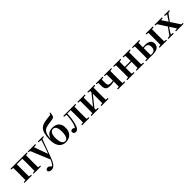

<svg xmlns="http://www.w3.org/2000/svg" viewBox="468 -2882 5178 5178"><g transform="rotate(-45 3057.5 -293.0)"><path d="M105.9 0Q107.6 -25.5 108.1 -67.4Q108.6 -109.4 109.1 -154.7Q109.6 -200 109.6 -234.8V-301.2Q109.6 -335.7 109.1 -381Q108.6 -426.4 108.1 -468.7Q107.6 -511 105.9 -535.7H247.6Q246.6 -511 246.1 -468.7Q245.6 -426.4 245.1 -381Q244.6 -335.7 244.6 -301.2V-234.8Q244.6 -200 245.1 -154.7Q245.6 -109.4 246.1 -67.4Q246.6 -25.5 247.6 0ZM454.4 0Q455.4 -25.5 455.9 -67.4Q456.4 -109.4 456.9 -154.7Q457.4 -200 457.4 -234.8V-301.2Q457.4 -335.7 456.9 -381Q456.4 -426.4 455.9 -468.7Q455.4 -511 454.4 -535.7H594.9Q593.9 -511 593.4 -468.7Q592.9 -426.4 592.4 -381Q591.9 -335.7 591.9 -301.2V-234.8Q591.9 -200 592.4 -154.7Q592.9 -109.4 593.4 -67.4Q593.9 -25.5 594.9 0ZM37.2 0V-29.9L147 -40.2H208.6L317 -29.9V0ZM385 0V-29.9L494.5 -40.2H557.1L664.5 -29.9V0ZM37.2 -506.8V-535.7H176.9V-495.5H147ZM525.4 -495.5V-535.7H664.3V-506.8L557.1 -495.5ZM176.9 -501.8V-535.7H525.4V-501.8Z M801.5 271Q762.5 271 731.2 252.3Q699.8 233.6 697.6 201.1Q702.8 171.7 725.3 158.1Q747.8 144.5 774.1 144.5Q800.6 144.5 821.5 158.4Q842.4 172.4 860.6 194L890.7 229.9L855.6 252.4L836.4 235.4Q884.2 214.9 917.7 169.1Q951.3 123.3 982 46.7L1012.1 -25.6L1021 -49.7L1108.1 -289.9L1189.4 -535.7H1230.3L1015 42.9Q983.1 127.2 949.7 177.4Q916.2 227.6 880 249.3Q843.7 271 801.5 271ZM988.7 72.2 737.1 -535.7H883.5L1043.1 -97.3L1049.1 -86.2ZM695.7 -506.5V-535.7H981V-506.5L882.7 -495.8H796.6ZM1078.5 -506.5V-535.7H1283.1V-506.5L1201.4 -496.1H1183.8Z M1607.7 16.2Q1529.9 16.2 1469.3 -19.9Q1408.8 -56 1374 -134.8Q1339.1 -213.7 1339.1 -342.3Q1339.1 -469.2 1365.4 -565.2Q1391.7 -661.1 1443.7 -706.3Q1486.6 -745.2 1539.4 -761Q1592.3 -776.7 1664.5 -787.7Q1703.1 -794 1747.3 -797.6Q1791.5 -801.3 1827.3 -806.6L1849 -856.9L1869.9 -851.7Q1867 -800.9 1857.8 -764.4Q1848.5 -727.9 1833.1 -709Q1814.7 -690.2 1774.9 -683Q1735 -675.9 1679.9 -667.9Q1628.4 -661.9 1591.3 -655.1Q1554.2 -648.4 1526.3 -639.1Q1498.4 -629.8 1473.8 -613.6Q1430.3 -583.9 1404.4 -516.7Q1378.4 -449.4 1372.7 -322.6L1367.2 -324.6Q1390.1 -395.2 1423.7 -438.8Q1457.3 -482.3 1506.1 -502.9Q1555 -523.4 1622 -523.4Q1698.3 -523.4 1754.9 -494.4Q1811.5 -465.5 1842.9 -409.4Q1874.4 -353.3 1874.4 -272Q1874.4 -170.9 1837.4 -107.2Q1800.4 -43.5 1739.8 -13.7Q1679.3 16.2 1607.7 16.2ZM1609.9 -17.5Q1647.2 -17.5 1674.2 -44.5Q1701.2 -71.6 1715.7 -126.5Q1730.1 -181.4 1730.1 -264.3Q1730.1 -345.1 1715.1 -393.8Q1700.1 -442.4 1672.5 -464.2Q1645 -486 1608.4 -486Q1555.4 -486 1518.6 -433.9Q1481.8 -381.8 1481.8 -266Q1481.8 -178.6 1498.3 -123.8Q1514.8 -68.9 1543.8 -43.2Q1572.8 -17.5 1609.9 -17.5Z M1984.8 10.7Q1950.5 10.7 1929.8 -10.6Q1909 -31.9 1909 -74Q1918.6 -96.8 1936.6 -107.4Q1954.7 -118.1 1977.2 -118.1Q1997.9 -118.1 2015.2 -106.6Q2032.5 -95.1 2051.3 -73V-60.3H2026.4V-73.7Q2046.4 -89.2 2060 -109.6Q2073.6 -129.9 2085.2 -164.2Q2110.5 -239.5 2123.1 -331.7Q2135.8 -423.8 2137 -535.7H2175.7Q2172.9 -422.3 2160.6 -326.4Q2148.3 -230.5 2125.1 -154.6Q2106.9 -90 2085.4 -53.8Q2063.9 -17.5 2039 -3.4Q2014 10.7 1984.8 10.7ZM2052.1 -506.8V-535.7H2155.9V-495.5H2148.1ZM2157.1 -505.7V-535.7H2346.2V-505.7ZM2233.9 0V-29.9L2342.2 -40.2H2405.3L2512.5 -29.9V0ZM2302.6 0Q2303.6 -25.5 2304.1 -67.4Q2304.6 -109.4 2305.1 -154.7Q2305.6 -200 2305.6 -234.8V-301.2Q2305.6 -335.7 2305.1 -381Q2304.6 -426.4 2304.1 -468.7Q2303.6 -511 2302.6 -535.7H2444.1Q2443.1 -511 2442.1 -468.7Q2441.1 -426.4 2440.6 -381Q2440.1 -335.7 2440.1 -301.2V-234.8Q2440.1 -200 2440.6 -154.7Q2441.1 -109.4 2442.1 -67.4Q2443.1 -25.5 2444.1 0ZM2372.8 -495.5V-535.7H2512.5V-506.8L2405.3 -495.5Z M2590.2 0V-29.9L2699 -40.2H2767.4L2869.8 -29.9V0ZM2968.6 0V-29.9L3065.5 -40.2H3133.3L3242 -29.9V0ZM2658.9 0Q2660.6 -25.5 2661.1 -67.4Q2661.6 -109.4 2662.1 -154.7Q2662.6 -200 2662.6 -234.8V-301.2Q2662.6 -335.7 2662.1 -381Q2661.6 -426.4 2661.1 -468.7Q2660.6 -511 2658.9 -535.7H2791.4V0ZM2762.7 -51.6 2714.4 -77.8H2739.4L2898.6 -274.4L3069 -485.4L3116.7 -460.9H3092.5L2928.2 -257.7ZM3040.8 0V-535.7H3172.6Q3171.6 -511 3171.1 -468.7Q3170.6 -426.4 3170.1 -381Q3169.6 -335.7 3169.6 -301.2V-234.8Q3169.6 -200 3170.1 -154.7Q3170.6 -109.4 3171.1 -67.4Q3171.6 -25.5 3172.6 0ZM2590.2 -506.8V-535.7H2869.8V-506.8L2767.7 -495.5H2700ZM2968.6 -506.8V-535.7H3242V-506.8L3133.5 -495.5H3065.8Z M3531.6 -214.4Q3462.1 -214.4 3422.8 -231.7Q3383.6 -249 3367.8 -287.1Q3351.9 -325.2 3351.9 -385.6Q3351.9 -433.1 3352.1 -468Q3352.2 -502.8 3353.2 -535.7H3483.6Q3482.3 -499.4 3481.4 -460.7Q3480.6 -422.1 3480.6 -371.3Q3480.6 -305.7 3502.4 -281.3Q3524.2 -256.9 3586 -256.9Q3620.7 -256.9 3651.2 -261.5Q3681.7 -266 3720.6 -277.1V-247.6Q3674.6 -234.6 3629 -224.5Q3583.3 -214.4 3531.6 -214.4ZM3668.7 0Q3669.7 -25.5 3670.2 -67.4Q3670.7 -109.4 3671.2 -155.6Q3671.7 -201.8 3671.7 -238.1V-301.2Q3671.7 -335.7 3671.2 -381Q3670.7 -426.4 3670.2 -468.7Q3669.7 -511 3668.7 -535.7H3809.5Q3808.5 -511 3808 -468.7Q3807.5 -426.4 3807 -381Q3806.5 -335.7 3806.5 -301.2V-234.8Q3806.5 -200 3807 -154.7Q3807.5 -109.4 3808 -67.4Q3808.5 -25.5 3809.5 0ZM3291.8 -506.8V-535.7H3552.2V-506.8L3445.8 -495.5H3382.4ZM3599.3 0V-29.9L3706.8 -40.2H3769.1L3878.9 -29.9V0ZM3603 -506.8V-535.7H3878.9V-506.8L3770.4 -495.5H3708.1Z M4021.9 0Q4023.6 -25.5 4024.1 -67.4Q4024.6 -109.4 4025.1 -154.7Q4025.6 -200 4025.6 -234.8V-301.2Q4025.6 -335.7 4025.1 -381Q4024.6 -426.4 4024.1 -468.7Q4023.6 -511 4021.9 -535.7H4163.6Q4162.6 -511 4162.1 -468.2Q4161.6 -425.4 4161.1 -378.2Q4160.6 -331 4160.6 -291.8V-270.6Q4160.6 -217.9 4161.1 -165Q4161.6 -112.1 4162.1 -68.8Q4162.6 -25.5 4163.6 0ZM4382.6 0Q4384.6 -25.5 4385.1 -68.8Q4385.6 -112.1 4386.1 -165Q4386.6 -217.9 4386.6 -270.6V-291.8Q4386.6 -331 4386.1 -378.2Q4385.6 -425.4 4385.1 -468.2Q4384.6 -511 4382.6 -535.7H4524Q4523 -511 4522.5 -468.7Q4522 -426.4 4521.5 -381Q4521 -335.7 4521 -301.2V-234.8Q4521 -200 4521.5 -154.7Q4522 -109.4 4522.5 -67.4Q4523 -25.5 4524 0ZM3953.2 0V-29.9L4063 -40.2H4124.6L4232.8 -29.9V0ZM3953.2 -506.8V-535.7H4232.8V-506.8L4124.6 -495.5H4063ZM4314.2 0V-29.9L4422.9 -40.2H4485.5L4593.4 -29.9V0ZM4314.2 -506.8V-535.7H4593.4V-506.8L4485.5 -495.5H4422.9ZM4092.9 -265.9V-301H4453.1V-265.9Z M4802.3 0V-30.5H4914.3Q4983.9 -30.5 5019.3 -62.9Q5054.7 -95.4 5054.7 -166.5Q5054.7 -238.7 5024.7 -268.4Q4994.6 -298.1 4935.9 -298.1Q4900.8 -298.1 4872.7 -294.9Q4844.5 -291.8 4817.7 -285.8V-316.8Q4856.3 -324 4895.7 -328.3Q4935.1 -332.7 4971.1 -332.7Q5043.5 -332.7 5089.3 -312.9Q5135.1 -293.2 5157.2 -257.1Q5179.2 -221 5179.2 -172.1Q5179.2 -122.3 5155.5 -83.4Q5131.8 -44.5 5077.9 -22.2Q5024 0 4933.2 0ZM4742.3 0Q4743.3 -25.5 4743.8 -67.4Q4744.3 -109.4 4744.8 -154.7Q4745.3 -200 4745.3 -234.8V-301.2Q4745.3 -335.7 4744.8 -381Q4744.3 -426.4 4743.8 -468.7Q4743.3 -511 4742.3 -535.7H4883.4Q4882.4 -511 4881.6 -468.7Q4880.7 -426.4 4880.2 -381Q4879.7 -335.7 4879.7 -301V-234.8Q4879.7 -200 4880.2 -154.7Q4880.7 -109.4 4881.6 -67.4Q4882.4 -25.5 4883.4 0ZM5258.3 0Q5259.6 -25.5 5260.4 -67.4Q5261.3 -109.4 5261.8 -154.7Q5262.3 -200 5262.3 -234.8V-301.2Q5262.3 -335.7 5261.8 -381Q5261.3 -426.4 5260.4 -468.7Q5259.6 -511 5258.3 -535.7H5400Q5399 -511 5398.5 -468.7Q5398 -426.4 5397.5 -381Q5397 -335.7 5397 -301.2V-234.8Q5397 -200 5397.5 -154.7Q5398 -109.4 5398.5 -67.4Q5399 -25.5 5400 0ZM4672.9 -506.8V-535.7H4951.1V-506.8L4843.9 -495.5H4781.3ZM5189.9 0V-29.9L5297.9 -40.2H5361.2L5468.7 -29.9V0ZM5189.9 -506.8V-535.7H5468.7V-506.8L5361.2 -495.5H5297.9ZM4672.9 0V-29.9L4781.3 -40.2H4814V0Z M5527 0V-29.9L5615.5 -39.9H5644.6L5728.3 -29.9V0ZM5572.7 0 5800.4 -311.7 5822.2 -291.7H5817.5L5722.3 -146L5628.4 0ZM5815.6 0V-29.9L5953.4 -40.2H5990.6L6104.2 -29.9V0ZM5834.1 -239.8 5812.2 -261.5H5817.8L5907.3 -399.1L5997 -535.7H6051.7ZM5914.1 0 5763.7 -231.4 5567.1 -535.7H5719.8L5865 -315.2L6071.5 0ZM5532.5 -506V-535.7H5815.8V-506L5707.7 -494.8H5641.2ZM5895.9 -506V-535.7H6087.3V-506L6010.2 -495.5H5982Z"/></g></svg>

Font: Noto Serif HK ExtraLight
Style: Regular
Weight: 200
Designer: Ryoko NISHIZUKA 西塚涼子 (kana & ideographs); Frank Grießhammer (Latin, Greek & Cyrillic); Wenlong ZHANG 张文龙 (bopomofo); San
Foundry: Adobe
Version: Version 2.002-H1;hotconv 1.1.0;makeotfexe 2.6.0